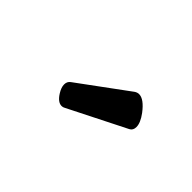

<svg xmlns="http://www.w3.org/2000/svg" viewBox="-14 -915 627 627"><g transform="rotate(45 300.0 -601.5)"><path d="M395 -705.1Q417.5 -705.1 445.3 -668.5Q464.8 -642.1 464.8 -623Q464.8 -607.4 453.1 -601.6L254.4 -501.5Q249.5 -498.5 243.2 -498.5Q225.6 -498.5 210 -523.4Q199.2 -540.5 199.2 -554.2Q199.2 -567.9 209.5 -575.2L378.9 -699.7Q386.7 -705.1 395 -705.1Z"/></g></svg>

Font: Courier Prime
Style: Bold
Weight: 700
Designer: Alan Dague-Greene, Quote-Unquote Apps
Foundry: Quote-Unquote Apps
Version: Version 3.018